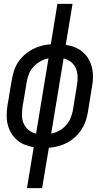

<svg xmlns="http://www.w3.org/2000/svg" viewBox="-20 -755 540 990"><path d="M119 215 154 4Q130 0 107.5 -9Q85 -18 67 -33.5Q49 -49 37 -70Q25 -91 19.5 -114.5Q14 -138 14.5 -163.5Q15 -189 19 -214L41 -344Q45 -368 52.5 -391Q60 -414 74 -435Q88 -456 107.5 -473Q127 -490 149 -501.5Q171 -513 194.5 -519Q218 -525 242 -527L276 -735H354L319 -524Q344 -520 366.5 -511Q389 -502 407 -486.5Q425 -471 437 -450Q449 -429 454.5 -405.5Q460 -382 459.5 -356.5Q459 -331 454 -306L433 -176Q429 -152 421 -129Q413 -106 399 -85Q385 -64 366 -47Q347 -30 325 -18.5Q303 -7 279.5 -1Q256 5 232 7L197 215ZM166 -66 230 -454Q208 -450 188.5 -439Q169 -428 153.5 -411.5Q138 -395 129.5 -374.5Q121 -354 118 -333L96 -203Q93 -180 93.5 -158Q94 -136 102.5 -117Q111 -98 127.5 -84.5Q144 -71 166 -66ZM244 -66Q265 -70 285 -81Q305 -92 320 -108.5Q335 -125 343.5 -145.5Q352 -166 356 -187L377 -317Q381 -340 380 -362Q379 -384 371 -403Q363 -422 346 -435.5Q329 -449 308 -454Z"/></svg>

Font: Iosevka Curly Slab
Style: Italic
Weight: 400
Italic angle: -9°
Monospace: yes
Designer: Belleve Invis
Foundry: Belleve Invis
Version: Version 22.1.2; ttfautohint (v1.8.4)